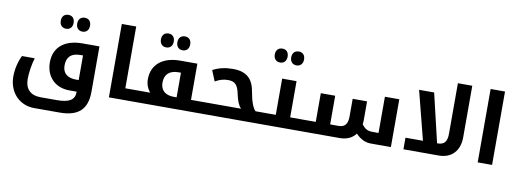

<svg xmlns="http://www.w3.org/2000/svg" viewBox="-74 -1258 5278 1958"><g transform="rotate(10 2565.0 -278.5)"><path d="M510 -613C550 -613 576 -640 576 -685C576 -730 551 -757 510 -757C469 -757 443 -730 443 -685C443 -641 469 -613 510 -613ZM680 -613C720 -613 746 -641 746 -685C746 -730 721 -757 680 -757C639 -757 613 -730 613 -685C613 -641 639 -613 680 -613Z M330 240H594C790 240 877 154 877 -26V-495H700C527 -495 407 -412 407 -248C407 -100 505 0 651 0H728V5C728 85 673 120 544 120H375C270 120 214 61 214 -39C214 -107 227 -190 248 -261H116C84 -198 65 -116 65 -40C65 119 174 240 330 240ZM728 -120H700C612 -120 560 -161 560 -242C560 -331 607 -375 702 -375H728Z M1336 -120H1211V-760H1062V0H1336C1339 0 1341 -2 1341 -5V-116C1341 -119 1339 -120 1336 -120Z M1549 -603C1589 -603 1615 -630 1615 -675C1615 -720 1590 -747 1549 -747C1508 -747 1482 -720 1482 -675C1482 -631 1508 -603 1549 -603ZM1719 -603C1759 -603 1785 -631 1785 -675C1785 -720 1760 -747 1719 -747C1678 -747 1652 -720 1652 -675C1652 -631 1678 -603 1719 -603Z M2016 -120H1891V-495H1713C1529 -495 1421 -401 1421 -252C1421 -202 1437 -158 1469 -120H1326C1323 -120 1321 -119 1321 -116V-5C1321 -2 1323 0 1326 0H2016C2019 0 2021 -2 2021 -5V-116C2021 -119 2019 -120 2016 -120ZM1742 -120H1714C1623 -120 1574 -165 1574 -244C1574 -329 1625 -375 1716 -375H1742Z M2006 0H2624C2627 0 2629 -2 2629 -5V-116C2629 -119 2627 -120 2624 -120H2559C2530 -149 2506 -213 2489 -312C2472 -411 2430 -466 2358 -491C2330 -501 2297 -505 2254 -505C2180 -505 2110 -489 2051 -457L2096 -347C2144 -374 2182 -385 2229 -385C2300 -385 2330 -355 2349 -263C2364 -192 2383 -145 2410 -120H2006C2003 -120 2001 -119 2001 -116V-5C2001 -2 2003 0 2006 0Z M2719 -653C2759 -653 2785 -680 2785 -725C2785 -770 2760 -797 2719 -797C2678 -797 2652 -770 2652 -725C2652 -681 2678 -653 2719 -653ZM2889 -653C2929 -653 2955 -681 2955 -725C2955 -770 2930 -797 2889 -797C2848 -797 2822 -770 2822 -725C2822 -681 2848 -653 2889 -653Z M2614 0H3068C3071 0 3073 -2 3073 -5V-116C3073 -119 3071 -120 3068 -120H2918V-495H2769V-120H2614C2611 -120 2609 -119 2609 -116V-5C2609 -2 2611 0 2614 0Z M3774 0H3982V-495H3833V-120H3771C3719 -120 3692 -135 3659 -179C3661 -193 3662 -208 3662 -224V-417H3513V-236C3513 -155 3484 -120 3417 -120H3332V-417H3183V-120H3058C3055 -120 3053 -119 3053 -116V-5C3053 -2 3055 0 3058 0H3450C3524 0 3580 -25 3617 -75C3665 -25 3717 0 3774 0Z M4297 -104H4443L4320 -625H4164Z M4446 -120H4112V0H4479C4611 0 4691 -88 4691 -224V-760H4542V-236C4542 -155 4513 -120 4446 -120Z M4881 -760V0H5030V-760Z"/></g></svg>

Font: Noto Kufi Arabic
Style: Bold
Weight: 700
Designer: Monotype Design Team, David Williams, Khaled Hosny
Foundry: Google LLC
Version: Version 2.109